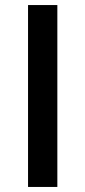

<svg xmlns="http://www.w3.org/2000/svg" viewBox="-20 -740 338 760"><path d="M91 -720H207V0H91Z"/></svg>

Font: Kufam Medium
Style: Regular
Weight: 500
Designer: Wael Morcos, Artur Schmal
Foundry: Original Type
Version: Version 1.300; ttfautohint (v1.8.3)